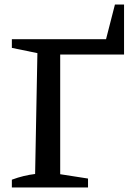

<svg xmlns="http://www.w3.org/2000/svg" viewBox="-20 -822 576 842"><path d="M484 -802H524V-583H244V-58L366 -39V0H32V-34Q59 -44 84 -50Q109 -56 134 -59L144 -589L32 -612V-650H445Z"/></svg>

Font: Piazzolla Medium
Style: Regular
Weight: 500
Designer: Juan Pablo del Peral
Foundry: Huerta Tipografica
Version: Version 1.330